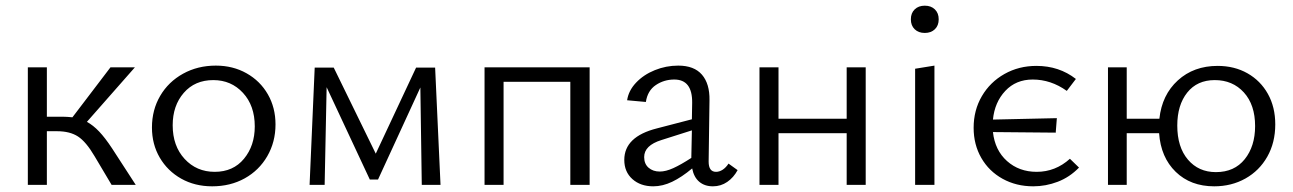

<svg xmlns="http://www.w3.org/2000/svg" viewBox="-20 -651 4552 676"><path d="M458 0H373L313 -101Q283 -152 254.5 -170.5Q226 -189 181 -189H145V0H78V-414H145V-240H203Q215 -240 235 -238L369 -414H455L286 -222Q308 -210 329 -188Q350 -166 375 -128Z M515 -202Q515 -264 544 -313.5Q573 -363 624.5 -391.5Q676 -420 740 -420Q800 -420 848 -393Q896 -366 923 -319Q950 -272 950 -213Q950 -151 921 -101Q892 -51 841.5 -23Q791 5 727 5Q666 5 618 -22Q570 -49 542.5 -96Q515 -143 515 -202ZM877 -206Q877 -279 835.5 -324Q794 -369 731 -369Q666 -369 627 -324Q588 -279 588 -210Q588 -137 630 -91.5Q672 -46 736 -46Q801 -46 839 -92Q877 -138 877 -206Z M1465 0 1460 -343 1311 -19H1282L1130 -344L1123 0H1070L1088 -413H1155L1303 -110L1445 -413H1512L1531 0Z M2056 0H1988V-363H1753V0H1686V-414H2056Z M2577 -52Q2563 -26 2540.5 -10.5Q2518 5 2490 5Q2461 5 2442 -11Q2423 -27 2417 -58Q2380 -27 2346.5 -11Q2313 5 2280 5Q2235 5 2206.5 -20.5Q2178 -46 2178 -88Q2178 -170 2293 -199L2416 -231L2417 -289Q2418 -371 2354 -371Q2318 -371 2289 -351.5Q2260 -332 2254 -292L2188 -298Q2193 -332 2219.5 -360Q2246 -388 2285.5 -404Q2325 -420 2368 -420Q2424 -420 2451.5 -388Q2479 -356 2478 -298L2475 -82Q2475 -46 2501 -46Q2513 -46 2524.5 -53.5Q2536 -61 2545 -75ZM2303 -47Q2324 -47 2350.5 -59Q2377 -71 2414 -95L2416 -192L2309 -158Q2248 -139 2248 -98Q2248 -74 2263.5 -60.5Q2279 -47 2303 -47Z M3028 -414V0H2961V-182H2721V0H2654V-414H2721V-233H2961V-414Z M3202 -409 3270 -420V0H3202ZM3187 -583Q3187 -605 3200.5 -618Q3214 -631 3236 -631Q3258 -631 3271.5 -618Q3285 -605 3285 -583Q3285 -561 3271.5 -548Q3258 -535 3236 -535Q3214 -535 3200.5 -548Q3187 -561 3187 -583Z M3779 -61Q3746 -27 3704 -11Q3662 5 3618 5Q3558 5 3510 -21.5Q3462 -48 3435 -95Q3408 -142 3408 -201Q3408 -263 3437 -312.5Q3466 -362 3516.5 -390.5Q3567 -419 3629 -419Q3709 -419 3768 -373L3736 -331Q3680 -371 3616 -371Q3557 -371 3519.5 -331Q3482 -291 3476 -230L3701 -235L3697 -184L3476 -186Q3483 -122 3525.5 -84Q3568 -46 3630 -46Q3696 -46 3747 -92Z M4470 -213Q4470 -149 4442 -99.5Q4414 -50 4365 -22.5Q4316 5 4255 5Q4172 5 4119.5 -46Q4067 -97 4061 -182H3947V0H3881V-414H3947V-233H4062Q4071 -317 4127 -368Q4183 -419 4267 -419Q4326 -419 4372 -393Q4418 -367 4444 -320.5Q4470 -274 4470 -213ZM4399 -207Q4399 -282 4359.5 -325.5Q4320 -369 4257 -369Q4195 -369 4160 -325Q4125 -281 4125 -209Q4125 -133 4162.5 -89Q4200 -45 4261 -45Q4326 -45 4362.5 -90.5Q4399 -136 4399 -207Z"/></svg>

Font: Ysabeau
Style: Regular
Weight: 400
Designer: Christian Thalmann (Catharsis Fonts)
Version: Version 0.003